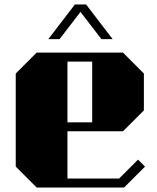

<svg xmlns="http://www.w3.org/2000/svg" viewBox="-20 -834 700 854"><path d="M143 0H532L625 -93L594 -124L510 -40H280V-250H527L620 -343V-507L527 -600H143L50 -507V-93ZM280 -560H390V-290H280ZM431 -660 338 -781 245 -660H195L313 -814H363L481 -660Z"/></svg>

Font: Kumar One
Style: Regular
Weight: 400
Designer: Parimal Parmar
Foundry: Indian Type Foundry
Version: Version 1.001;PS 1.001;hotconv 1.0.88;makeotf.lib2.5.647800